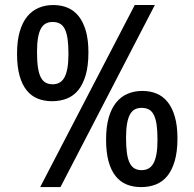

<svg xmlns="http://www.w3.org/2000/svg" viewBox="-20 -743 785 775"><path d="M336.9 -531.7Q336.9 -477.5 325.9 -439.9Q314.9 -402.3 295.7 -378.9Q276.4 -355.5 249.5 -345Q222.7 -334.5 190.4 -334.5Q158.2 -334.5 132.1 -345Q106 -355.5 87.4 -378.7Q68.8 -401.9 58.8 -438.2Q48.8 -474.6 48.8 -526.4Q48.8 -578.1 59.6 -615.2Q70.3 -652.3 89.8 -676.3Q109.4 -700.2 136.2 -711.4Q163.1 -722.7 194.8 -722.7Q227.1 -722.7 253.2 -711.7Q279.3 -700.7 297.9 -677.2Q316.4 -653.8 326.7 -617.7Q336.9 -581.5 336.9 -531.7ZM256.3 -525.4Q256.3 -562 252.7 -586.7Q249 -611.3 241.2 -626.5Q233.4 -641.6 221.2 -647.9Q209 -654.3 192.4 -654.3Q176.3 -654.3 164.6 -647.9Q152.8 -641.6 145 -627.2Q137.2 -612.8 133.3 -589.6Q129.4 -566.4 129.4 -532.7Q129.4 -496.1 133.1 -471.2Q136.7 -446.3 144.5 -431.2Q152.3 -416 164.3 -409.4Q176.3 -402.8 192.4 -402.8Q208 -402.8 220 -409.4Q231.9 -416 240 -430.4Q248 -444.8 252.2 -468.3Q256.3 -491.7 256.3 -525.4ZM605 -722.7 224.1 12.2H142.1L523.9 -722.7ZM696.3 -185.1Q696.3 -130.9 685.3 -93.3Q674.3 -55.7 655 -32.2Q635.7 -8.8 608.9 1.7Q582 12.2 549.8 12.2Q517.6 12.2 491.5 1.7Q465.3 -8.8 446.8 -32Q428.2 -55.2 418.2 -91.6Q408.2 -127.9 408.2 -179.7Q408.2 -231.4 418.9 -268.6Q429.7 -305.7 449.2 -329.6Q468.8 -353.5 495.6 -364.7Q522.5 -376 554.2 -376Q586.4 -376 612.5 -365Q638.7 -354 657.2 -330.6Q675.8 -307.1 686 -271Q696.3 -234.9 696.3 -185.1ZM615.7 -178.7Q615.7 -215.3 612.1 -240Q608.4 -264.6 600.6 -279.8Q592.8 -294.9 580.6 -301.3Q568.4 -307.6 551.8 -307.6Q535.6 -307.6 523.9 -301.3Q512.2 -294.9 504.4 -280.5Q496.6 -266.1 492.7 -242.9Q488.8 -219.7 488.8 -186Q488.8 -149.4 492.4 -124.5Q496.1 -99.6 503.9 -84.5Q511.7 -69.3 523.7 -62.7Q535.6 -56.2 551.8 -56.2Q567.4 -56.2 579.3 -62.7Q591.3 -69.3 599.4 -83.7Q607.4 -98.1 611.6 -121.6Q615.7 -145 615.7 -178.7Z"/></svg>

Font: Andika Afr
Style: Regular
Weight: 400
Designer: Victor Gaultney, Annie Olsen, Julie Remington, Don Collingsworth, Eric Hays, Becca Hirsbrunner
Foundry: SIL International
Version: Version 5.000